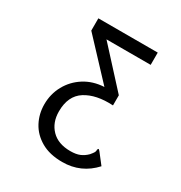

<svg xmlns="http://www.w3.org/2000/svg" viewBox="-152 -567 805 854"><g transform="rotate(30 250.0 -140.0)"><path d="M288 177Q223 177 179 151.5Q135 126 113 84.5Q91 43 91 -6Q91 -59 115.5 -103.5Q140 -148 183.5 -175.5Q227 -203 284 -206L108 -394V-457H413V-394H186L358 -206V-154Q270 -159 216.5 -125Q163 -91 163 -11Q163 46 197.5 81.5Q232 117 295 117Q324 117 343 109Q362 101 378 85Q389 72 392.5 65.5Q396 59 395 51L400 45L407 52L449 106Q384 177 288 177Z"/></g></svg>

Font: Ligconsolata
Style: Regular
Weight: 400
Monospace: yes
Designer: Raph Levien, Cyreal, Brenton Simpson
Foundry: Raph Levien, Cyreal, Google
Version: Version 3.001; ttfautohint (v1.8.2.53-6de2)